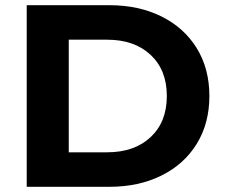

<svg xmlns="http://www.w3.org/2000/svg" viewBox="-20 -720 866 740"><path d="M83 -700H401Q515 -700 602.5 -656.5Q690 -613 738.5 -534Q787 -455 787 -350Q787 -245 738.5 -166Q690 -87 602.5 -43.5Q515 0 401 0H83ZM393 -133Q498 -133 560.5 -191.5Q623 -250 623 -350Q623 -450 560.5 -508.5Q498 -567 393 -567H245V-133Z"/></svg>

Font: Montserrat Alternates
Style: Bold
Weight: 700
Designer: Julieta Ulanovsky
Foundry: Julieta Ulanovsky
Version: Version 7.200